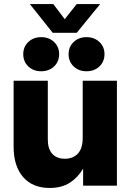

<svg xmlns="http://www.w3.org/2000/svg" viewBox="-20 -912 641 943"><path d="M224.1 11.2Q140.1 11.2 93.5 -42.5Q46.9 -96.2 46.9 -191.4V-515.6H214.8V-226.6Q214.8 -180.7 236.8 -156.5Q258.8 -132.3 298.8 -132.3Q338.4 -132.3 362.3 -157.5Q386.2 -182.6 386.2 -235.4V-515.6H554.2V0H388.2V-83.5Q362.3 -39.6 322.3 -14.2Q282.2 11.2 224.1 11.2ZM241.7 -892.1 297.9 -817.9 356.9 -892.1H471.7V-891.6L356.9 -751H238.8L127 -891.6V-892.1ZM182.1 -562Q144 -562 119.1 -585.7Q94.2 -609.4 94.2 -646Q94.2 -682.1 119.1 -705.8Q144 -729.5 182.1 -729.5Q220.7 -729.5 245.6 -705.8Q270.5 -682.1 270.5 -646Q270.5 -609.4 245.6 -585.7Q220.7 -562 182.1 -562ZM404.8 -562Q366.7 -562 341.8 -585.7Q316.9 -609.4 316.9 -646Q316.9 -682.1 341.8 -705.8Q366.7 -729.5 404.8 -729.5Q443.4 -729.5 468.3 -705.8Q493.2 -682.1 493.2 -646Q493.2 -609.4 468.3 -585.7Q443.4 -562 404.8 -562Z"/></svg>

Font: Inter Display ExtraBold
Style: Regular
Weight: 800
Designer: Rasmus Andersson
Foundry: rsms
Version: Version 4.000;git-a52131595